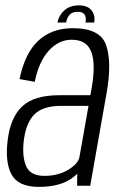

<svg xmlns="http://www.w3.org/2000/svg" viewBox="-20 -708 464 732"><path d="M274 0 274.5 -45.5Q264 -35 249 -25Q203.5 4.5 128.5 4.5Q50 4.5 24.2 -42.5Q-1.5 -89.5 9.5 -175Q20 -261 65.2 -303Q110.5 -345 206.5 -345H324.5L329.5 -372.5Q345.5 -464 328 -510.2Q310.5 -556.5 253 -556.5Q204 -556.5 166 -514.8Q128 -473 112.5 -396L54.5 -406.5Q75 -505.5 126.2 -553Q177.5 -600.5 257.5 -600.5Q363 -600.5 385 -534.8Q407 -469 386.5 -354L324 0ZM283 -110 317.5 -304.5H214Q145 -304.5 112.8 -273.5Q80.5 -242.5 71.5 -178Q63 -117 78.5 -77.2Q94 -37.5 149 -37.5Q202 -37.5 240.2 -60.8Q278.5 -84 283 -110ZM281 -687.5Q314.5 -687.5 329.2 -668.2Q344 -649 339 -622H306Q309.5 -641 302.8 -652Q296 -663 276.5 -663Q255.5 -663 245.5 -651.8Q235.5 -640.5 232 -622H199Q204 -649 225 -668.2Q246 -687.5 281 -687.5Z"/></svg>

Font: Anybody Light
Style: Italic
Weight: 300
Italic angle: -10°
Designer: Tyler Finck
Foundry: Etcetera Type Company
Version: Version 1.010; ttfautohint (v1.8.3) -l 8 -r 50 -G 200 -x 14 